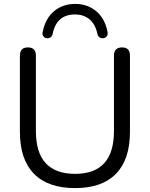

<svg xmlns="http://www.w3.org/2000/svg" viewBox="-20 -955 768 984"><path d="M220 -759Q209 -760 202 -769.5Q195 -779 199 -792Q213 -862 258 -898.5Q303 -935 365 -935Q427 -935 472 -898.5Q517 -862 531 -792Q534 -778 527 -769Q520 -760 509 -759Q484 -758 479 -782Q468 -833 437.5 -857Q407 -881 365 -881Q270 -881 250 -782Q245 -758 220 -759ZM365 9Q226 9 154 -64.5Q82 -138 82 -279V-670Q82 -712 123 -712Q164 -712 164 -670V-283Q164 -64 365 -64Q564 -64 564 -283V-670Q564 -712 606 -712Q646 -712 646 -670V-279Q646 -138 574.5 -64.5Q503 9 365 9Z"/></svg>

Font: Nunito
Style: Regular
Weight: 400
Designer: Vernon Adams
Foundry: Vernon Adams
Version: Version 3.602